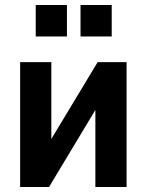

<svg xmlns="http://www.w3.org/2000/svg" viewBox="-20 -743 583 763"><path d="M60 0V-496H184V-131H148L368 -496H483V0H359V-366H395L175 0ZM300 -598V-723H424V-598ZM122 -598V-723H246V-598Z"/></svg>

Font: Nunito Sans 10pt Condensed ExtraBold
Style: Regular
Weight: 800
Width: 3
Designer: Vernon Adams
Foundry: Vernon Adams
Version: Version 3.101;gftools[0.9.27]